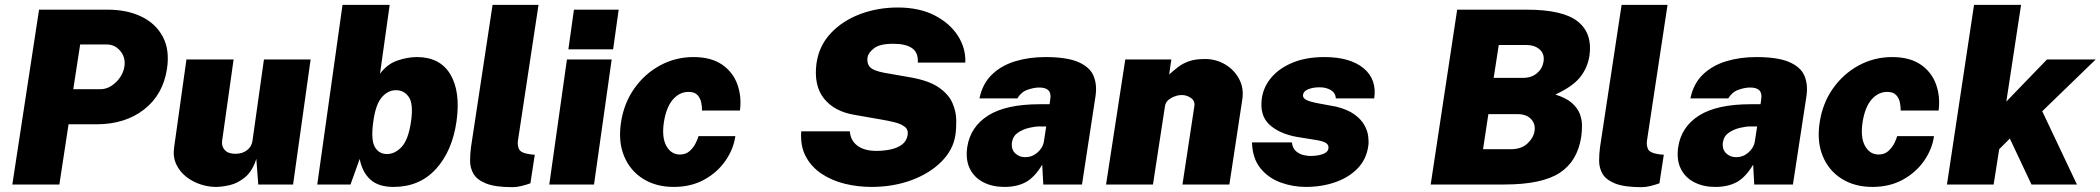

<svg xmlns="http://www.w3.org/2000/svg" viewBox="-20 -763 8686 794"><path d="M31 0 141.5 -723H425.5Q505 -723 564.5 -694.5Q624 -666 653.2 -611.2Q682.5 -556.5 670.5 -478Q654 -371 575.5 -310Q497 -249 378.5 -249H263.5L225.5 0ZM283 -394H394.5Q419 -394 440.5 -407.8Q462 -421.5 476.5 -443Q491 -464.5 494.5 -488Q500 -525.5 477.5 -552.2Q455 -579 422.5 -579H311.5Z M872.5 10Q841 10 808.5 -0.8Q776 -11.5 749.5 -32.5Q723 -53.5 708.8 -83.8Q694.5 -114 700 -153L751 -517H946L898.5 -180Q895.5 -157.5 909.8 -142.2Q924 -127 953.5 -127Q983 -127 1002 -142.2Q1021 -157.5 1024 -180L1071.5 -517H1264.5L1192 0H1048L1040 -106Q1023.5 -54.5 993.2 -29.8Q963 -5 930.2 2.5Q897.5 10 872.5 10Z M1607.5 10Q1544.5 10 1511 -21Q1477.5 -52 1467.5 -106L1429.5 0H1292L1396.5 -743H1591.5L1551.5 -458Q1581 -498 1623.2 -512.5Q1665.5 -527 1704 -527Q1799.5 -527 1842.2 -455.8Q1885 -384.5 1868 -262Q1850.5 -138.5 1782.8 -64.2Q1715 10 1607.5 10ZM1580.5 -126Q1613.5 -126 1641.2 -155.8Q1669 -185.5 1680 -262Q1690 -334 1670.5 -362Q1651 -390 1618 -390Q1584 -390 1558.8 -360.5Q1533.5 -331 1524 -262Q1513 -185.5 1529.8 -155.8Q1546.5 -126 1580.5 -126Z M2099 11Q2028 11 1990.2 -4.2Q1952.5 -19.5 1938.2 -44Q1924 -68.5 1924 -98Q1924 -127.5 1928 -156L2017 -743H2207L2122 -182Q2119 -163.5 2126 -147Q2133 -130.5 2171.5 -125L2191.5 -123L2173.5 -5Q2155.5 1.5 2136.2 6.2Q2117 11 2099 11Z M2330.5 -559 2353.5 -723H2538.5L2515.5 -559ZM2251.5 0 2324.5 -517H2509.5L2436.5 0Z M2766.5 10Q2693 10 2639.5 -23.5Q2586 -57 2561 -117Q2536 -177 2548 -256Q2560 -336 2603 -397Q2646 -458 2709.8 -492.5Q2773.5 -527 2847.5 -527Q2920.5 -527 2965.8 -496Q3011 -465 3029.2 -414.5Q3047.5 -364 3040 -306H2883Q2883.5 -320.5 2880 -338.5Q2876.5 -356.5 2864.5 -369.8Q2852.5 -383 2827.5 -383Q2790.5 -383 2763 -351.8Q2735.5 -320.5 2725.5 -258Q2716 -194.5 2735.8 -159.2Q2755.5 -124 2792 -124Q2816.5 -124 2832.5 -138.8Q2848.5 -153.5 2857.2 -171.5Q2866 -189.5 2868.5 -200H3021Q3013 -145 2979.2 -97Q2945.5 -49 2891.2 -19.5Q2837 10 2766.5 10Z M3583.5 10Q3527 10 3473.2 -3.2Q3419.5 -16.5 3377.5 -44.5Q3335.5 -72.5 3312.2 -116Q3289 -159.5 3293.5 -220H3494.5Q3497 -182 3525.8 -160.5Q3554.5 -139 3604.5 -139Q3635 -139 3663 -145Q3691 -151 3710.2 -165.2Q3729.5 -179.5 3733.5 -205Q3737 -227 3721.2 -239Q3705.5 -251 3679 -257.5Q3652.5 -264 3622.5 -269L3514 -288Q3431 -301.5 3387.8 -355.2Q3344.5 -409 3356.5 -501Q3367 -574 3415.8 -625.8Q3464.5 -677.5 3537.2 -704.8Q3610 -732 3692.5 -732Q3781 -732 3844.2 -699.8Q3907.5 -667.5 3941 -615.5Q3974.5 -563.5 3972 -504H3775.5Q3778 -546 3751.5 -564Q3725 -582 3674.5 -582Q3618 -582 3594.2 -563.2Q3570.5 -544.5 3567.5 -525Q3564 -500.5 3577.8 -485.5Q3591.5 -470.5 3637 -462L3745.5 -443Q3822 -429.5 3862.5 -401.2Q3903 -373 3918.5 -337.5Q3934 -302 3934.5 -267Q3935 -232 3931 -205Q3922 -143.5 3873.5 -94.8Q3825 -46 3749.5 -18Q3674 10 3583.5 10Z M4133.5 10Q4084.5 10 4047 -9Q4009.5 -28 3991 -64.8Q3972.5 -101.5 3980 -155Q3993 -239 4066.8 -285.5Q4140.5 -332 4280.5 -332H4320.5L4323.5 -354Q4331 -402.5 4274.5 -401Q4254 -400.5 4228.5 -391.5Q4203 -382.5 4187 -356H4030.5Q4043 -417 4082.2 -454.8Q4121.5 -492.5 4178.8 -509.8Q4236 -527 4302.5 -527Q4391.5 -527 4439 -506.5Q4486.5 -486 4502 -449.8Q4517.5 -413.5 4510.5 -366L4454.5 0H4294.5L4290 -82Q4258.5 -29.5 4222 -9.8Q4185.5 10 4133.5 10ZM4219.5 -113Q4248 -113 4269.8 -131.8Q4291.5 -150.5 4296.5 -175L4306.5 -240H4275.5Q4260 -240 4235.2 -234.2Q4210.5 -228.5 4189.8 -214.5Q4169 -200.5 4165 -175Q4161 -146 4177.8 -129.5Q4194.5 -113 4219.5 -113Z M4554 0 4633.5 -517H4824L4815 -455Q4833.5 -471.5 4852.2 -486Q4871 -500.5 4897 -509.8Q4923 -519 4963.5 -519Q5008.5 -519 5046.2 -496.8Q5084 -474.5 5104.5 -436Q5125 -397.5 5117 -349L5064 0H4870L4919 -323Q4923 -345 4905.5 -357.5Q4888 -370 4867 -370Q4845.5 -370 4823 -357.5Q4800.5 -345 4797.5 -323L4748 0Z M5380 10Q5326 10 5275.5 -8.5Q5225 -27 5192.2 -67.5Q5159.5 -108 5157.5 -174H5322.5Q5325.5 -149 5340.2 -137Q5355 -125 5371.8 -121.5Q5388.5 -118 5397 -118Q5429.5 -118 5450.5 -125.8Q5471.5 -133.5 5473.5 -149Q5476 -163.5 5463.2 -171.8Q5450.5 -180 5416.5 -185L5342 -197Q5269.5 -210.5 5229.2 -248Q5189 -285.5 5198 -355Q5204.5 -403 5237.2 -442Q5270 -481 5325.8 -504Q5381.5 -527 5457 -527Q5563 -527 5618.8 -481Q5674.5 -435 5663 -356H5504.5Q5502.5 -379.5 5483 -390.8Q5463.5 -402 5437 -402Q5410 -402 5390.2 -394Q5370.5 -386 5368.5 -371Q5366.5 -357.5 5383.2 -349.2Q5400 -341 5440.5 -334L5505.5 -322Q5553.5 -310 5581.5 -289.5Q5609.5 -269 5622.5 -245.2Q5635.5 -221.5 5638.2 -198.8Q5641 -176 5638.5 -160Q5631 -104.5 5594.5 -66.8Q5558 -29 5502 -9.5Q5446 10 5380 10Z M5896.5 0 6006 -723H6293.5Q6444 -723 6505.2 -673.8Q6566.5 -624.5 6553 -532Q6545 -482 6514.2 -443.5Q6483.5 -405 6412 -372Q6457.5 -358 6481.2 -336.5Q6505 -315 6513.8 -290.5Q6522.5 -266 6522.2 -241.8Q6522 -217.5 6519 -197Q6503.5 -96 6429.8 -48Q6356 0 6200 0ZM6157 -441H6279Q6313 -441 6335.5 -459.8Q6358 -478.5 6363 -507Q6368.5 -539.5 6347.5 -558.2Q6326.5 -577 6291.5 -577H6178ZM6113 -146H6229Q6271 -146 6296.2 -169.2Q6321.5 -192.5 6326 -221Q6330.5 -251 6311.2 -271Q6292 -291 6256 -291H6135Z M6768 11Q6697 11 6659.2 -4.2Q6621.5 -19.5 6607.2 -44Q6593 -68.5 6593 -98Q6593 -127.5 6597 -156L6686 -743H6876L6791 -182Q6788 -163.5 6795 -147Q6802 -130.5 6840.5 -125L6860.5 -123L6842.5 -5Q6824.5 1.5 6805.2 6.2Q6786 11 6768 11Z M7073.5 10Q7024.5 10 6987 -9Q6949.5 -28 6931 -64.8Q6912.5 -101.5 6920 -155Q6933 -239 7006.8 -285.5Q7080.5 -332 7220.5 -332H7260.5L7263.5 -354Q7271 -402.5 7214.5 -401Q7194 -400.5 7168.5 -391.5Q7143 -382.5 7127 -356H6970.5Q6983 -417 7022.2 -454.8Q7061.5 -492.5 7118.8 -509.8Q7176 -527 7242.5 -527Q7331.5 -527 7379 -506.5Q7426.5 -486 7442 -449.8Q7457.5 -413.5 7450.5 -366L7394.5 0H7234.5L7230 -82Q7198.5 -29.5 7162 -9.8Q7125.5 10 7073.5 10ZM7159.5 -113Q7188 -113 7209.8 -131.8Q7231.5 -150.5 7236.5 -175L7246.5 -240H7215.5Q7200 -240 7175.2 -234.2Q7150.5 -228.5 7129.8 -214.5Q7109 -200.5 7105 -175Q7101 -146 7117.8 -129.5Q7134.5 -113 7159.5 -113Z M7723.5 10Q7650 10 7596.5 -23.5Q7543 -57 7518 -117Q7493 -177 7505 -256Q7517 -336 7560 -397Q7603 -458 7666.8 -492.5Q7730.5 -527 7804.5 -527Q7877.5 -527 7922.8 -496Q7968 -465 7986.2 -414.5Q8004.5 -364 7997 -306H7840Q7840.5 -320.5 7837 -338.5Q7833.5 -356.5 7821.5 -369.8Q7809.5 -383 7784.5 -383Q7747.5 -383 7720 -351.8Q7692.5 -320.5 7682.5 -258Q7673 -194.5 7692.8 -159.2Q7712.5 -124 7749 -124Q7773.5 -124 7789.5 -138.8Q7805.5 -153.5 7814.2 -171.5Q7823 -189.5 7825.5 -200H7978Q7970 -145 7936.2 -97Q7902.5 -49 7848.2 -19.5Q7794 10 7723.5 10Z M8031.5 0 8143.5 -743H8338L8277 -343L8445 -517H8646.5L8425.5 -303L8569 0H8381L8291.5 -190L8247.5 -146L8224.5 0Z"/></svg>

Font: Public Sans Black
Style: Italic
Weight: 900
Italic angle: -8°
Designer: The Public Sans project authors (U.S. Web Design System). Libre Franklin designed by Pablo Impallari and Rodrigo Fuenzal
Version: Version 1.007; ttfautohint (v1.8.1) -l 8 -r 50 -G 200 -x 14 